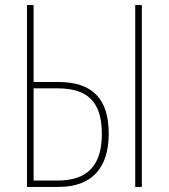

<svg xmlns="http://www.w3.org/2000/svg" viewBox="-20 -734 662 754"><path d="M86 0H211C340 0 407 -74 407 -209C407 -347 342 -412 209 -412H112V-714H86ZM511 0H537V-714H511ZM112 -25V-387H207C325 -387 380 -333 380 -208C380 -86 325 -25 207 -25Z"/></svg>

Font: Noto Sans Condensed Thin
Style: Regular
Weight: 100
Width: 3
Designer: Monotype Design Team
Foundry: Monotype Imaging Inc.
Version: Version 2.013